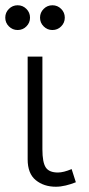

<svg xmlns="http://www.w3.org/2000/svg" viewBox="-25 -695 338 729"><path d="M187 14Q141.5 14 110.8 -11Q80 -36 80 -90V-480H136V-128Q136 -78.5 148.8 -59.2Q161.5 -40 195 -40Q216 -40 247 -53L263 -3Q244.5 4.5 224.8 9.2Q205 14 187 14ZM42 -581Q22.5 -581 8.8 -594.8Q-5 -608.5 -5 -628Q-5 -647.5 8.8 -661.2Q22.5 -675 42 -675Q61.5 -675 75.2 -661.2Q89 -647.5 89 -628Q89 -608.5 75.2 -594.8Q61.5 -581 42 -581ZM174 -581Q154.5 -581 140.8 -594.8Q127 -608.5 127 -628Q127 -647.5 140.8 -661.2Q154.5 -675 174 -675Q193.5 -675 207.2 -661.2Q221 -647.5 221 -628Q221 -608.5 207.2 -594.8Q193.5 -581 174 -581Z"/></svg>

Font: Geologica Thin
Style: Regular
Weight: 100
Designer: Sindre Bremnes, Frode Helland
Foundry: Monokrom Skriftforlag AS
Version: Version 1.010; ttfautohint (v1.8.4.7-5d5b);gftools[0.9.28]